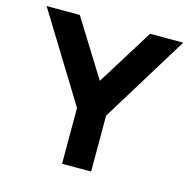

<svg xmlns="http://www.w3.org/2000/svg" viewBox="-103 -803 904 906"><g transform="rotate(15 349.0 -350.0)"><path d="M278 0V-272.5L15 -700H177L349 -424L520.5 -700H682.5L420 -273V0Z"/></g></svg>

Font: Overpass ExtraBold
Style: Regular
Weight: 800
Designer: Delve Withrington, Dave Bailey, Thomas Jockin
Foundry: Delve Fonts LLC
Version: Version 4.000; ttfautohint (v1.8.3)